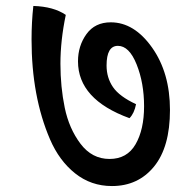

<svg xmlns="http://www.w3.org/2000/svg" viewBox="-20 -648 626 645"><path d="M201 -598Q183 -512 183 -434Q183 -356 197.5 -286Q212 -216 250.5 -165Q289 -114 348 -114Q407 -114 435.5 -163.5Q464 -213 464 -291Q464 -369 439 -431.5Q414 -494 376 -494Q338 -494 338 -428Q338 -387 359.5 -355.5Q381 -324 437 -298Q431 -267 415 -251Q242 -314 242 -442Q242 -494 270.5 -533.5Q299 -573 352 -573Q431 -573 491 -488Q551 -403 551 -278.5Q551 -154 497.5 -88.5Q444 -23 356 -23Q286 -23 232.5 -65.5Q179 -108 148 -180Q86 -324 86 -515Q86 -574 92 -628Q160 -626 201 -598Z"/></svg>

Font: Karma SemiBold
Style: Regular
Weight: 600
Designer: Joana Correia
Foundry: Indian Type Foundry
Version: Version 1.202;PS 1.0;hotconv 1.0.78;makeotf.lib2.5.61930; tt